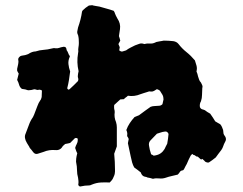

<svg xmlns="http://www.w3.org/2000/svg" viewBox="-20 -668 921 728"><path d="M834 -150Q840 -140 833 -129Q829 -122 826.5 -114Q824 -106 819 -99Q814 -93 809 -86Q804 -79 798 -71Q792 -66 785 -61Q778 -56 772 -52Q767 -51 763.5 -52.5Q760 -54 758 -55Q757 -57 754.5 -59Q752 -61 751 -62Q747 -67 746.5 -65Q746 -63 741 -64Q737 -67 730 -74Q724 -74 721.5 -77Q719 -80 713 -81Q712 -81 710.5 -83.5Q709 -86 703 -78Q700 -73 695.5 -63Q691 -53 688 -46Q686 -42 683.5 -38Q681 -34 679 -29Q676 -22 672 -22Q665 -21 662 -16Q659 -11 654 -6Q643 -3 631 -0.5Q619 2 608 6Q596 10 583.5 8.5Q571 7 560 10Q555 8 549.5 7Q544 6 539 5Q536 3 532 2.5Q528 2 526 1Q517 -3 514 -14Q508 -19 502 -23.5Q496 -28 489 -33Q486 -39 484.5 -42Q483 -45 481 -52Q479 -59 475.5 -75.5Q472 -92 465 -125Q466 -129 466.5 -133Q467 -137 468 -141Q467 -144 465.5 -146.5Q464 -149 462 -152Q462 -155 462.5 -158.5Q463 -162 462 -166Q462 -168 461 -170Q460 -172 459 -175Q464 -189 472 -201Q480 -213 490 -224Q495 -226 499.5 -228Q504 -230 507 -231Q519 -240 530 -248Q541 -256 551 -263Q559 -266 567.5 -266Q576 -266 583 -267Q590 -267 596 -273Q597 -277 598 -282Q599 -287 600 -291Q600 -301 596 -308.5Q592 -316 587 -323Q585 -326 581 -327.5Q577 -329 575 -330Q569 -326 563.5 -323Q558 -320 551 -321Q547 -322 544 -321Q541 -320 538 -319Q531 -317 525 -315Q519 -313 513 -311Q489 -301 465 -305Q461 -301 457 -298.5Q453 -296 450 -292Q446 -292 442.5 -291.5Q439 -291 436 -291Q430 -286 424.5 -280.5Q419 -275 413 -270Q412 -263 413 -255Q415 -249 415 -243Q412 -223 420 -205Q423 -195 423 -185V-113L413 -85Q416 -54 416 -25Q416 -21 416 -17.5Q416 -14 415 -9Q414 -4 412 0Q410 4 408 9Q406 13 402.5 17Q399 21 396 24Q379 23 362 24Q345 25 328 32Q322 35 319 35Q310 35 302 36Q294 37 285 39Q283 40 279.5 37Q276 34 277 31Q278 24 277.5 18Q277 12 276 6Q272 -8 272 -22.5Q272 -37 269 -51Q268 -54 268.5 -58.5Q269 -63 269 -67Q270 -76 273 -87Q270 -92 268.5 -97Q267 -102 265 -107Q267 -115 271 -122Q275 -129 275 -138Q275 -142 273 -144Q270 -145 267 -145Q266 -144 264 -143.5Q262 -143 261 -141L246 -126Q242 -125 237.5 -124Q233 -123 227 -122Q224 -120 218 -114Q209 -97 190 -99Q166 -101 145 -92Q140 -90 134 -88.5Q128 -87 123 -85Q113 -82 106 -91Q102 -96 99.5 -99.5Q97 -103 93 -107Q91 -112 87.5 -117Q84 -122 82 -126Q70 -146 77 -161Q84 -178 89.5 -194Q95 -210 105 -224Q110 -234 113 -243Q118 -255 122 -266.5Q126 -278 133 -288Q135 -290 136 -293.5Q137 -297 138 -300Q138 -302 138.5 -313Q139 -324 139 -325Q132 -329 126.5 -327.5Q121 -326 114 -329Q113 -330 107.5 -329Q102 -328 100 -327Q95 -327 91 -326Q87 -325 82 -327Q77 -329 72.5 -329.5Q68 -330 63 -331Q55 -337 52.5 -346.5Q50 -356 45 -365Q47 -371 48 -377Q49 -383 51 -389Q47 -395 45 -400Q45 -407 45 -407Q47 -417 49 -425.5Q51 -434 49 -443Q49 -449 57 -455Q61 -457 66 -457.5Q71 -458 75 -459Q78 -460 81.5 -461Q85 -462 87 -463Q102 -473 115 -473Q130 -478 145.5 -479Q161 -480 176 -484Q180 -485 183 -485.5Q186 -486 190 -485Q198 -484 204.5 -486.5Q211 -489 218 -490Q220 -491 222.5 -490.5Q225 -490 227 -490Q231 -487 231.5 -484Q232 -481 233 -477Q235 -475 236.5 -471.5Q238 -468 239 -466Q240 -462 242 -459.5Q244 -457 245 -454Q238 -439 239.5 -425Q241 -411 246 -397Q244 -381 241.5 -365Q239 -349 235 -334Q235 -331 238 -329Q241 -327 244 -330Q252 -337 260 -345Q268 -353 275 -360Q276 -360 276 -362Q278 -367 276.5 -371Q275 -375 275 -379Q275 -384 276 -388.5Q277 -393 278 -398Q270 -432 276 -466Q276 -468 276.5 -469.5Q277 -471 277 -473Q276 -481 277.5 -489Q279 -497 279 -505Q279 -513 278.5 -520Q278 -527 276 -535Q272 -542 273 -549Q274 -556 276 -564Q281 -578 285 -593.5Q289 -609 291 -624Q292 -626 292.5 -627Q293 -628 294 -629Q304 -639 317 -647Q322 -647 326 -648Q330 -649 334 -647Q340 -646 345 -645Q350 -644 357 -643Q370 -639 383.5 -635.5Q397 -632 411 -627Q412 -625 413.5 -623Q415 -621 415 -619Q417 -614 419.5 -608.5Q422 -603 425 -598Q438 -579 435 -558Q434 -551 433 -545Q432 -539 431 -531Q432 -528 433.5 -523.5Q435 -519 436 -514Q435 -512 433 -508.5Q431 -505 429 -501Q430 -498 431.5 -495Q433 -492 434 -489Q434 -486 433 -483Q432 -480 432 -477Q440 -471 445 -473Q453 -475 458 -477Q466 -483 475 -487.5Q484 -492 492 -496Q500 -499 508.5 -502Q517 -505 527 -501Q538 -504 548.5 -503Q559 -502 569 -507Q572 -509 576.5 -509.5Q581 -510 584 -511Q589 -512 593 -512.5Q597 -513 601 -514Q610 -514 618.5 -513.5Q627 -513 637 -512Q650 -510 657 -501Q670 -484 687 -470.5Q704 -457 719 -439Q722 -430 725 -419.5Q728 -409 725 -397Q727 -393 728.5 -388Q730 -383 731 -378Q733 -372 735 -366Q737 -360 742 -355Q745 -350 747 -344.5Q749 -339 747 -334Q746 -321 746 -308.5Q746 -296 742 -284Q736 -274 738 -262Q741 -255 747 -253.5Q753 -252 757 -250Q761 -247 766 -243.5Q771 -240 777 -237Q782 -230 787 -222.5Q792 -215 796 -208Q801 -205 806 -202Q811 -199 815 -197Q820 -191 822 -185.5Q824 -180 826 -175Q827 -165 827.5 -161.5Q828 -158 834 -150ZM619 -160Q619 -161 618.5 -161.5Q618 -162 618 -162Q614 -171 604 -169Q596 -168 589 -165.5Q582 -163 575 -161Q569 -154 562.5 -148Q556 -142 550 -135Q543 -127 545 -116Q547 -101 553 -83Q556 -82 558.5 -80.5Q561 -79 562 -78Q568 -78 570 -79Q592 -83 604 -103Q606 -108 609 -113.5Q612 -119 614 -123Q616 -133 617 -141.5Q618 -150 619 -160Z"/></svg>

Font: Daruma Drop One
Style: Regular
Weight: 400
Designer: Maniackers Design
Version: Version 1.000